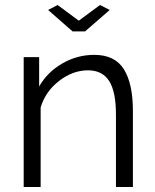

<svg xmlns="http://www.w3.org/2000/svg" viewBox="-20 -750 623 770"><path d="M211 -730 296 -667 381 -730 420 -710 321 -624H271L173 -710ZM513 0H445V-291Q445 -383 417.5 -425.5Q390 -468 333 -468Q272 -468 217 -425.5Q162 -383 143 -319V0H75V-521H137V-403Q169 -460 229 -495Q289 -530 358 -530Q441 -530 477 -472Q513 -414 513 -305Z"/></svg>

Font: Raleway-v4020
Style: Regular
Weight: 400
Designer: Matt McInerney, Pablo Impallari, Rodrigo Fuenzalida
Foundry: Matt McInerney, Pablo Impallari, Rodrigo Fuenzalida
Version: Version 4.020;PS 004.020;hotconv 1.0.88;makeotf.lib2.5.64775